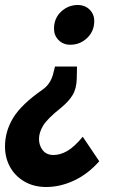

<svg xmlns="http://www.w3.org/2000/svg" viewBox="-38 -553 499 768"><path d="M178 -438Q178 -480 206.5 -506.5Q235 -533 273 -533Q302 -533 320.5 -514.5Q339 -496 339 -469Q339 -428 310.5 -401Q282 -374 243 -374Q215 -374 196.5 -392.5Q178 -411 178 -438ZM-18 33Q-18 -28 15 -82Q48 -136 133 -195Q163 -216 174 -255L182 -287H270L269 -238Q268 -198 252 -172Q236 -146 205 -121Q151 -78 134.5 -50.5Q118 -23 118 3Q118 29 133 48Q148 67 176 67Q203 67 231 51Q259 35 293 -6L359 92Q314 143 258.5 169Q203 195 147 195Q97 195 59.5 173Q22 151 2 114.5Q-18 78 -18 33Z"/></svg>

Font: Radio Canada Condensed SemiBold
Style: Italic
Weight: 600
Width: 3
Italic angle: -12°
Designer: Charles Daoud, Etienne Aubert Bonn, Alexandre Saumier Demers, Jacques Le Bailly
Foundry: Radio-Canada
Version: Version 2.104; ttfautohint (v1.8.4.7-5d5b);gftools[0.9.28.de